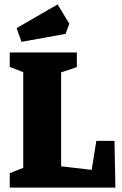

<svg xmlns="http://www.w3.org/2000/svg" viewBox="-20 -847 550 867"><path d="M24 0V-65L85 -89V-521L24 -545V-610H327V-544L256 -520V-96L394 -80L415 -211H497L501 0ZM77 -658 55 -720 240 -827 293 -740 276 -694Z"/></svg>

Font: Grenze ExtraBold
Style: Regular
Weight: 800
Designer: Renata Polastri
Foundry: Omnibus-Type
Version: Version 1.002; ttfautohint (v1.8)